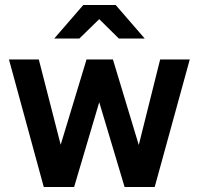

<svg xmlns="http://www.w3.org/2000/svg" viewBox="-20 -752 799 772"><path d="M16 0ZM278 0H156L16 -513H136L224 -170L328 -513H434L538 -169L624 -513H743L602 0H481L379 -341ZM458 -597 379 -675 299 -597H198L315 -732H445L562 -597Z"/></svg>

Font: Rosa Sans SemiBold
Style: Regular
Weight: 600
Designer: Pentagram / MCKL
Foundry: Pentagram / MCKL
Version: Version 1.005;September 16, 2019;FontCreator 11.5.0.2425 64-